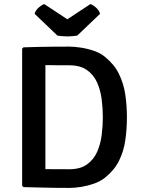

<svg xmlns="http://www.w3.org/2000/svg" viewBox="-20 -916 691 941"><path d="M602 -341.5Q602 -283 594.2 -229.2Q586.5 -175.5 563.8 -129Q541 -82.5 495 -45.5Q473 -27.5 442 -16.5Q411 -5.5 378.8 -0.2Q346.5 5 319.5 5Q279 5 244.2 4.5Q209.5 4 174 3Q138.5 2 95 1L88.5 -5.5V-677.5L95 -684Q138 -685.5 173.5 -686.2Q209 -687 244 -687.2Q279 -687.5 319.5 -687.5Q346.5 -687.5 379 -682.2Q411.5 -677 442.5 -666Q473.5 -655 495 -637Q540.5 -600 563.2 -553.2Q586 -506.5 594 -453Q602 -399.5 602 -341.5ZM484 -341.5Q484 -385.5 478.2 -430.2Q472.5 -475 455.5 -512.5Q438.5 -550 405.8 -573Q373 -596 319 -596Q289 -596 262.2 -596.2Q235.5 -596.5 202.5 -597V-87Q235.5 -87 262.2 -86.8Q289 -86.5 319 -86.5Q373 -86.5 405.8 -109.8Q438.5 -133 455.5 -170.5Q472.5 -208 478.2 -253Q484 -298 484 -341.5ZM423 -896Q435.5 -892 450.2 -879.2Q465 -866.5 470.5 -848.5L358.5 -741.5Q349 -740 336 -738.8Q323 -737.5 310 -737.5Q297 -737.5 284.2 -738.8Q271.5 -740 261.5 -741.5L149.5 -848.5Q155 -866.5 169.8 -879.2Q184.5 -892 197 -896L310 -821.5Z"/></svg>

Font: Signika Negative Medium
Style: Regular
Weight: 500
Designer: Anna Giedry
Foundry: Anna Giedry
Version: Version 2.001